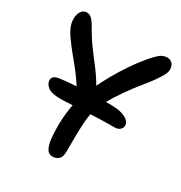

<svg xmlns="http://www.w3.org/2000/svg" viewBox="-170 -836 920 974"><g transform="rotate(30 289.5 -349.5)"><path d="M162 -260Q111 -260 90 -277Q69 -294 69 -315Q69 -328 78 -336Q87 -344 108 -347Q135 -351 173.5 -354Q212 -357 254 -358.5Q296 -360 333.5 -361Q371 -362 396 -362Q443 -362 469.5 -353Q496 -344 506.5 -331.5Q517 -319 517 -308Q517 -293 506 -282.5Q495 -272 475 -272Q407 -272 344.5 -269Q282 -266 234.5 -263Q187 -260 162 -260ZM276 14Q253 14 241.5 -5.5Q230 -25 226 -58.5Q222 -92 222 -135Q222 -186 230.5 -241.5Q239 -297 264 -355Q280 -393 303.5 -438.5Q327 -484 355 -529Q383 -574 413 -614Q443 -654 471 -682Q488 -700 502 -706.5Q516 -713 530 -713Q548 -713 560 -700.5Q572 -688 572 -665Q572 -651 561.5 -631.5Q551 -612 534 -588Q517 -564 494 -536Q457 -491 424 -443.5Q391 -396 368 -354Q345 -312 338 -284Q331 -253 328.5 -215Q326 -177 325.5 -134Q325 -91 325 -43Q325 -11 310 1.5Q295 14 276 14ZM287 -258Q273 -258 263 -267Q253 -276 243 -293Q208 -352 183 -387.5Q158 -423 138 -447Q118 -471 98.5 -495Q79 -519 54 -554Q39 -575 29 -597.5Q19 -620 19 -646Q19 -673 31 -690Q43 -707 62 -707Q81 -707 96 -690Q111 -673 131 -636Q150 -603 168 -578Q186 -553 202.5 -531.5Q219 -510 237 -486.5Q255 -463 275 -431.5Q295 -400 318 -356Q323 -346 325.5 -335Q328 -324 328 -312Q328 -292 317 -275Q306 -258 287 -258Z"/></g></svg>

Font: Shantell Sans Medium
Style: Regular
Weight: 500
Designer: Stephen Nixon, Anya Danilova, Shantell Martin
Foundry: Arrow Type
Version: Version 1.011;[c5ecc13dd]